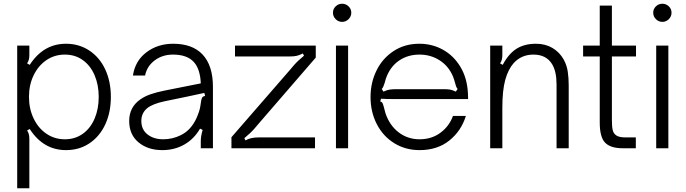

<svg xmlns="http://www.w3.org/2000/svg" viewBox="-20 -793 3667 1027"><path d="M573 -275Q573 -192 543 -127.5Q513 -63 458.5 -26.5Q404 10 333 10Q212 10 139 -103L125 -95Q132 -84 134.5 -74Q137 -64 137 -48V214H72V-549H137V-501Q137 -485 134.5 -475Q132 -465 125 -454L139 -446Q212 -559 333 -559Q403 -559 458 -522.5Q513 -486 543 -421.5Q573 -357 573 -275ZM135 -275Q135 -211 160 -159Q185 -107 228.5 -77.5Q272 -48 327 -48Q382 -48 423 -77.5Q464 -107 486 -158.5Q508 -210 508 -275Q508 -339 486 -390.5Q464 -442 423 -471.5Q382 -501 327 -501Q272 -501 228.5 -471.5Q185 -442 160 -390.5Q135 -339 135 -275Z M671 -146Q671 -219 730 -261Q756 -279 787.5 -289.5Q819 -300 858 -308L1054 -347Q1051 -423 1017 -461Q981 -501 905 -501Q849 -501 807.5 -470Q766 -439 756 -389H691Q703 -468 763.5 -513.5Q824 -559 906 -559Q1009 -559 1063 -502Q1119 -443 1119 -328V0H1054V-38Q1054 -65 1064 -98L1050 -105Q1019 -51 968 -21Q915 10 848 10Q771 10 721 -31.5Q671 -73 671 -146ZM947 -70Q1001 -96 1031 -161Q1048 -200 1051.5 -224.5Q1055 -249 1056 -254Q1058 -266 1062 -272Q1066 -278 1077 -280L1073 -296Q1039 -288 980 -276L859 -251Q795 -237 767 -214Q736 -188 736 -146Q736 -100 769 -74Q802 -48 853 -48Q903 -48 947 -70Z M1218 0V-59L1530 -418Q1533 -422 1552.5 -444.5Q1572 -467 1606 -495L1600 -507Q1580 -497 1565.5 -494Q1551 -491 1530 -491H1237V-549H1669V-485L1363 -131Q1360 -127 1340.5 -104.5Q1321 -82 1287 -54L1293 -42Q1320 -58 1363 -58H1665V0Z M1842 0H1777V-549H1842ZM1761 -725Q1761 -745 1775.5 -759Q1790 -773 1810 -773Q1830 -773 1844.5 -759Q1859 -745 1859 -725Q1859 -705 1844.5 -690.5Q1830 -676 1810 -676Q1790 -676 1775.5 -690.5Q1761 -705 1761 -725Z M1962 -274Q1962 -351 1994 -416Q2026 -481 2085.5 -520Q2145 -559 2223 -559Q2292 -559 2349.5 -527Q2407 -495 2443 -435Q2479 -375 2483 -293Q2484 -284 2484 -263H2100Q2043 -263 2018 -265L2014 -250Q2023 -248 2026.5 -240.5Q2030 -233 2034 -217Q2039 -196 2042 -187Q2064 -122 2112.5 -85Q2161 -48 2224 -48Q2289 -48 2336 -83Q2383 -118 2403 -173H2472Q2447 -92 2383 -41Q2319 10 2224 10Q2149 10 2089 -27Q2029 -64 1995.5 -129Q1962 -194 1962 -274ZM2031 -303Q2051 -312 2065.5 -314Q2080 -316 2100 -316H2355Q2373 -316 2386 -314Q2399 -312 2418 -303L2428 -317Q2420 -325 2415 -347Q2408 -372 2403 -384Q2380 -439 2332 -470Q2284 -501 2224 -501Q2164 -501 2118.5 -471.5Q2073 -442 2050 -388Q2044 -375 2037 -348Q2034 -338 2030.5 -330Q2027 -322 2022 -317Z M2602 0V-549H2667V-501Q2667 -485 2664.5 -475Q2662 -465 2655 -454L2669 -446Q2700 -505 2742.5 -532Q2785 -559 2847 -559Q2897 -559 2935 -536.5Q2973 -514 2995 -475Q3012 -444 3017 -409.5Q3022 -375 3022 -337V0H2957V-340Q2957 -411 2933 -450Q2902 -501 2833 -501Q2770 -501 2728 -456Q2698 -422 2682.5 -365.5Q2667 -309 2667 -217V0Z M3311 0Q3246 0 3217 -29.5Q3188 -59 3188 -138V-491H3099V-549H3188V-763H3253V-549H3382V-491H3253V-151Q3253 -115 3257.5 -96.5Q3262 -78 3277.5 -68Q3293 -58 3326 -58H3381V0Z M3555 0H3490V-549H3555ZM3474 -725Q3474 -745 3488.5 -759Q3503 -773 3523 -773Q3543 -773 3557.5 -759Q3572 -745 3572 -725Q3572 -705 3557.5 -690.5Q3543 -676 3523 -676Q3503 -676 3488.5 -690.5Q3474 -705 3474 -725Z"/></svg>

Font: Open Sauce Sans Light
Style: Regular
Weight: 300
Designer: Alfredo Marco Pradil
Foundry: Creative Sauce Fz LLC
Version: Version 1.477